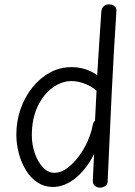

<svg xmlns="http://www.w3.org/2000/svg" viewBox="-20 -849 621 881"><path d="M445 -796Q447 -813 456.5 -821Q466 -829 480 -829Q495 -829 505.5 -820.5Q516 -812 514 -795Q502 -615 492.5 -421.5Q483 -228 474 -19Q474 -3 463 4.5Q452 12 439 12Q425 12 415 3.5Q405 -5 406 -20Q407 -37 407.5 -56Q408 -75 409.5 -97Q411 -119 412 -143Q390 -98 359.5 -63.5Q329 -29 294 -10Q259 9 224 9Q184 9 152.5 -11.5Q121 -32 99.5 -67Q78 -102 66.5 -145Q55 -188 55 -232Q55 -292 74 -347.5Q93 -403 128 -447Q163 -491 209 -516Q255 -541 309 -541Q339 -541 369.5 -532Q400 -523 426 -504Q429 -550 432 -599.5Q435 -649 438.5 -699.5Q442 -750 445 -796ZM126 -228Q126 -185 140 -145Q154 -105 177.5 -80.5Q201 -56 229 -56Q260 -56 288 -77Q316 -98 340.5 -130.5Q365 -163 382 -201Q399 -239 405 -273Q406 -279 408.5 -285Q411 -291 416 -295L423 -433Q399 -454 367.5 -465.5Q336 -477 308 -477Q263 -477 221 -446.5Q179 -416 152.5 -360Q126 -304 126 -228Z"/></svg>

Font: Playpen Sans Light
Style: Regular
Weight: 300
Designer: Laura Meseguer, Veronika Burian, José Scaglione
Foundry: TypeTogether
Version: Version 1.001